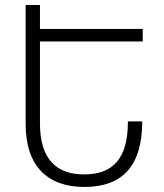

<svg xmlns="http://www.w3.org/2000/svg" viewBox="-20 -734 651 764"><path d="M82 -714V-241C82 -70 172 10 316 10C469 10 546 -76 546 -251H489C489 -104 431 -40 314 -40C204 -40 139 -101 139 -243V-569H548V-619H139V-714Z"/></svg>

Font: Noto Sans Armenian SemiCondensed Light
Style: Regular
Weight: 300
Width: 4
Designer: Monotype Design Team
Foundry: Monotype Imaging Inc.
Version: Version 2.008